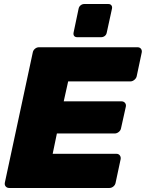

<svg xmlns="http://www.w3.org/2000/svg" viewBox="-20 -935 726 955"><path d="M26 0Q15 0 8.5 -7.5Q2 -15 4 -26L143 -674Q145 -685 154 -692.5Q163 -700 174 -700H664Q675 -700 681 -692.5Q687 -685 685 -674L660 -556Q658 -546 648.5 -538Q639 -530 628 -530H319L297 -431H584Q595 -431 601.5 -423.5Q608 -416 606 -405L582 -297Q580 -286 570.5 -278.5Q561 -271 550 -271H263L242 -170H559Q570 -170 576 -162Q582 -154 580 -143L555 -26Q553 -15 544 -7.5Q535 0 524 0ZM364 -750Q354 -750 349 -756Q344 -762 346 -773L371 -892Q373 -902 381 -908.5Q389 -915 399 -915H519Q529 -915 534 -908.5Q539 -902 537 -892L511 -773Q509 -762 501 -756Q493 -750 483 -750Z"/></svg>

Font: Rubik ExtraBold
Style: Italic
Weight: 800
Italic angle: -12°
Designer: Hubert and Fischer
Foundry: Hubert and Fischer
Version: Version 2.300;gftools[0.9.30]